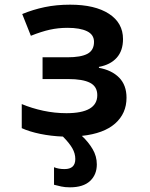

<svg xmlns="http://www.w3.org/2000/svg" viewBox="-20 -573 640 821"><path d="M279 228Q258 228 242 224.5Q226 221 211 217V142Q230 150 256 150Q302 150 302 107Q302 83 289 60.5Q276 38 249 11Q198 9 152 -0.5Q106 -10 73 -25V-128Q116 -110 165 -99.5Q214 -89 264 -89Q396 -89 396 -166Q396 -203 365 -219Q334 -235 271 -235H162V-328H268Q326 -328 354 -343Q382 -358 382 -394Q382 -425 352 -439.5Q322 -454 269 -454Q229 -454 193 -446Q157 -438 112 -420L75 -513Q121 -532 171 -542.5Q221 -553 280 -553Q386 -553 446 -514Q506 -475 506 -406Q506 -356 479 -326Q452 -296 403 -287V-283Q458 -273 489.5 -241Q521 -209 521 -155Q521 -88 472.5 -45Q424 -2 330 8Q358 34 376 64.5Q394 95 394 130Q394 174 365 201Q336 228 279 228Z"/></svg>

Font: Noto Sans Mono SemiBold
Style: Regular
Weight: 600
Designer: Monotype Design Team
Foundry: Monotype Imaging Inc.
Version: Version 2.014; ttfautohint (v1.8.4.7-5d5b)